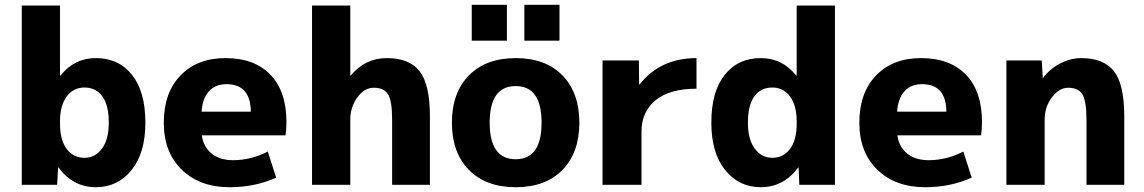

<svg xmlns="http://www.w3.org/2000/svg" viewBox="-20 -773 4783 803"><path d="M71 -750H231V-457H233Q291 -530 381 -530Q476 -530 532 -460Q588 -390 588 -260Q588 -133 530 -61.5Q472 10 381 10Q286 10 225 -72H223L219 0H71ZM435 -260Q435 -333 408 -370Q381 -407 333 -407Q287 -407 259 -369.5Q231 -332 231 -265V-255Q231 -187 259 -150Q287 -113 333 -113Q378 -113 406.5 -151.5Q435 -190 435 -260Z M823 -306H1029Q1028 -421 927 -421Q881 -421 854 -391.5Q827 -362 823 -306ZM824 -207Q831 -158 865.5 -130.5Q900 -103 955 -103Q1029 -103 1100 -139L1135 -30Q1046 10 940 10Q816 10 740.5 -63Q665 -136 665 -260Q665 -385 735 -457.5Q805 -530 923 -530Q1044 -530 1111 -460.5Q1178 -391 1178 -262Q1178 -231 1174 -207Z M1285 -750H1445V-457H1447Q1507 -530 1598 -530Q1692 -530 1735 -475Q1778 -420 1778 -287V0H1620V-270Q1620 -351 1603 -378.5Q1586 -406 1543 -406Q1504 -406 1474.5 -365.5Q1445 -325 1445 -273V0H1285Z M2173 -603V-753H2320V-603ZM1953 -603V-753H2100V-603ZM1941 -457.5Q2012 -530 2137 -530Q2262 -530 2332.5 -457.5Q2403 -385 2403 -260Q2403 -135 2332.5 -62.5Q2262 10 2137 10Q2012 10 1941 -62.5Q1870 -135 1870 -260Q1870 -385 1941 -457.5ZM2137 -107Q2245 -107 2245 -260Q2245 -413 2137 -413Q2028 -413 2028 -260Q2028 -107 2137 -107Z M2500 -520H2652L2653 -420H2655Q2742 -530 2893 -530V-402Q2781 -402 2722 -354Q2663 -306 2663 -223V0H2500Z M3472 -750V0H3323L3320 -72H3318Q3257 10 3162 10Q3071 10 3013 -61.5Q2955 -133 2955 -260Q2955 -390 3011 -460Q3067 -530 3162 -530Q3252 -530 3310 -457H3312V-750ZM3108 -260Q3108 -190 3136.5 -151.5Q3165 -113 3210 -113Q3256 -113 3284 -150Q3312 -187 3312 -255V-265Q3312 -332 3284 -369.5Q3256 -407 3210 -407Q3162 -407 3135 -370Q3108 -333 3108 -260Z M3732 -306H3938Q3937 -421 3836 -421Q3790 -421 3763 -391.5Q3736 -362 3732 -306ZM3733 -207Q3740 -158 3774.5 -130.5Q3809 -103 3864 -103Q3938 -103 4009 -139L4044 -30Q3955 10 3849 10Q3725 10 3649.5 -63Q3574 -136 3574 -260Q3574 -385 3644 -457.5Q3714 -530 3832 -530Q3953 -530 4020 -460.5Q4087 -391 4087 -262Q4087 -231 4083 -207Z M4189 -520H4337L4341 -448H4343Q4372 -486 4414.5 -508Q4457 -530 4502 -530Q4596 -530 4639 -475Q4682 -420 4682 -287V0H4524V-270Q4524 -351 4507 -378.5Q4490 -406 4447 -406Q4410 -406 4379.5 -366Q4349 -326 4349 -273V0H4189Z"/></svg>

Font: M PLUS 1p ExtraBold
Style: Regular
Weight: 800
Version: Version 1.062